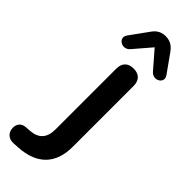

<svg xmlns="http://www.w3.org/2000/svg" viewBox="-325 -974 1003 1003"><g transform="rotate(45 176.5 -472.0)"><path d="M213 -869 298 -771C331 -736 387 -772 359 -810L287 -911C267 -939 243 -951 213 -951C183 -951 159 -939 140 -911L67 -810C40 -772 96 -736 129 -771ZM80 5C210 -3 278 -73 278 -199V-648C278 -690 255 -713 214 -713C173 -713 150 -690 150 -648V-198C150 -137 120 -104 61 -100L31 -98C1 -96 -14 -74 -14 -49C-14 -16 8 9 46 7Z"/></g></svg>

Font: Nunito
Style: Bold
Weight: 700
Designer: Vernon Adams
Foundry: Vernon Adams
Version: Version 3.602